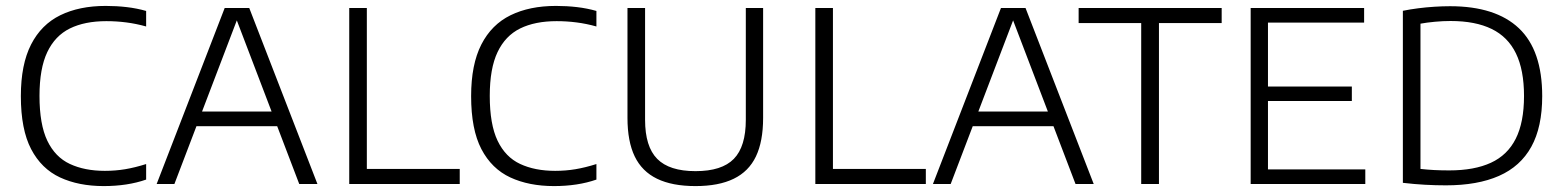

<svg xmlns="http://www.w3.org/2000/svg" viewBox="-20 -622 5284 649"><path d="M330.5 7Q246 7 183 -22.2Q120 -51.5 85.2 -118Q50.5 -184.5 50.5 -297Q50.5 -404 85 -471.5Q119.5 -539 183.8 -570.5Q248 -602 337.5 -602Q374 -602 408.2 -598Q442.5 -594 474 -585V-532.5Q440 -542 407 -546.2Q374 -550.5 339.5 -550.5Q266.5 -550.5 216.2 -525.8Q166 -501 139.8 -445.8Q113.5 -390.5 113.5 -298Q113.5 -201.5 140 -146.2Q166.5 -91 216.2 -67.8Q266 -44.5 334.5 -44.5Q370 -44.5 403 -50Q436 -55.5 474 -67.5V-15Q442.5 -4 406.5 1.5Q370.5 7 330.5 7Z M509.5 0 739.5 -595H822.5L1053 0H991.5L775 -567.5H786L569.5 0ZM624.5 -195.5 639 -245H922.5L936.5 -195.5Z M1160.5 0V-595H1220V-51H1534V0Z M1852.5 7Q1768 7 1705 -22.2Q1642 -51.5 1607.2 -118Q1572.5 -184.5 1572.5 -297Q1572.5 -404 1607 -471.5Q1641.5 -539 1705.8 -570.5Q1770 -602 1859.5 -602Q1896 -602 1930.2 -598Q1964.5 -594 1996 -585V-532.5Q1962 -542 1929 -546.2Q1896 -550.5 1861.5 -550.5Q1788.5 -550.5 1738.2 -525.8Q1688 -501 1661.8 -445.8Q1635.5 -390.5 1635.5 -298Q1635.5 -201.5 1662 -146.2Q1688.5 -91 1738.2 -67.8Q1788 -44.5 1856.5 -44.5Q1892 -44.5 1925 -50Q1958 -55.5 1996 -67.5V-15Q1964.5 -4 1928.5 1.5Q1892.5 7 1852.5 7Z M2331 7Q2252 7 2201 -17.8Q2150 -42.5 2125.5 -93.2Q2101 -144 2101 -223.5V-595H2160.5V-217Q2160.5 -126.5 2201.5 -85Q2242.5 -43.5 2331 -43.5Q2420 -43.5 2460.5 -85Q2501 -126.5 2501 -217V-595H2559.5V-223.5Q2559.5 -144 2535.2 -93.2Q2511 -42.5 2460.2 -17.8Q2409.5 7 2331 7Z M2736 0V-595H2795.5V-51H3109.5V0Z M3133.5 0 3363.5 -595H3446.5L3677 0H3615.5L3399 -567.5H3410L3193.5 0ZM3248.5 -195.5 3263 -245H3546.5L3560.5 -195.5Z M3837.5 0V-544H3626V-595H4109.5V-544H3897.5V0Z M4207.5 0V-595H4591V-545.5H4266V-49.5H4595V0ZM4245.5 -280.5V-329.5H4549.5V-280.5Z M4867.5 4.5Q4832.5 4.5 4796.5 2.5Q4760.5 0.5 4722 -4V-585.5Q4746.5 -590.5 4773.8 -594Q4801 -597.5 4828.2 -599.2Q4855.5 -601 4881.5 -601Q5035.5 -601 5114.2 -526.5Q5193 -452 5193 -297Q5193 -192.5 5156.2 -126Q5119.5 -59.5 5047 -27.5Q4974.5 4.5 4867.5 4.5ZM4879 -46Q4963.5 -46 5019.5 -71.8Q5075.5 -97.5 5103.5 -153Q5131.5 -208.5 5131.5 -297.5Q5131.5 -385.5 5104.2 -441.5Q5077 -497.5 5022 -524.2Q4967 -551 4883.5 -551Q4857.5 -551 4830.5 -548.5Q4803.5 -546 4781.5 -542V-51Q4804 -48.5 4828 -47.2Q4852 -46 4879 -46Z"/></svg>

Font: Encode Sans SC Light
Style: Regular
Weight: 300
Version: Version 3.002